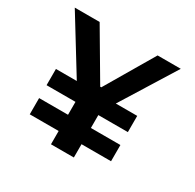

<svg xmlns="http://www.w3.org/2000/svg" viewBox="-158 -903 1093 1076"><g transform="rotate(30 389.0 -365.0)"><path d="M637 -86V-191H446V-274.5H637V-379.5H498.5L716.5 -730H566.5L382.5 -417.5H375.5L191.5 -730H30.5L246 -379.5H111V-274.5H298V-191H111V-86H298V0H446V-86Z"/></g></svg>

Font: Monaspace Neon Wide
Style: Bold
Weight: 700
Width: 7
Designer: Riley Cran & the Lettermatic Team
Foundry: Lettermatic
Version: Version 1.000 (Monaspace Neon)